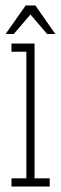

<svg xmlns="http://www.w3.org/2000/svg" viewBox="-22 -683 222 703"><path d="M20 0V-30H74.5V-493.5H20V-523.5H104.5V-30H160V0ZM-1.5 -558.5 72 -663H107.5L180.5 -558.5H150.5L89.5 -630L28.5 -558.5Z"/></svg>

Font: Imbue 10pt Thin
Style: Regular
Weight: 100
Designer: Tyler Finck
Foundry: Etcetera Type Company
Version: Version 1.102; ttfautohint (v1.8.3)